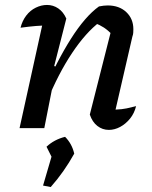

<svg xmlns="http://www.w3.org/2000/svg" viewBox="-20 -518 613 776"><path d="M343 -55 430 -398 436 -376Q416 -396 400 -406.5Q384 -417 361 -426L384 -430Q327 -387 271.5 -304Q216 -221 169 -106L157 -146Q182 -207 210 -261.5Q238 -316 266.5 -361Q295 -406 323.5 -439Q352 -472 380 -492Q390 -494 398.5 -495Q407 -496 415 -496Q462 -496 490.5 -469Q519 -442 519 -400Q519 -393 518.5 -385.5Q518 -378 515 -370L447 -75Q473 -76 492 -80Q511 -84 530 -89Q523 -60 505.5 -38.5Q488 -17 465.5 -5Q443 7 420 7Q394 7 373.5 -9Q353 -25 343 -55ZM59 0 161 -463 176 -416Q150 -415 125.5 -413Q101 -411 63 -406Q70 -434 86 -455Q102 -476 124.5 -487Q147 -498 170 -498Q195 -498 215.5 -484Q236 -470 248 -443L199 -251L208 -248L159 0ZM154 232 190 109 280 103Q239 177 185 238ZM203 145 168 75Q199 46 243 35Q271 63 280 103Z"/></svg>

Font: Piazzolla Thin SemiBold
Style: Italic
Weight: 600
Italic angle: -11.3°
Version: Version 2.005